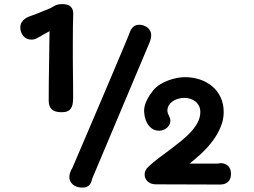

<svg xmlns="http://www.w3.org/2000/svg" viewBox="-20 -879 1207 914"><path d="M76.7 0ZM722.7 -1.5Q697.8 -1.5 683.1 -14.9Q668.5 -28.3 668.5 -49.3Q668.5 -57.1 672.6 -66.9Q676.8 -76.7 687.5 -86.4Q709.5 -106.9 736.3 -127Q763.2 -147 790.5 -167.5Q817.9 -188 843.5 -208.7Q869.1 -229.5 889.2 -251.5Q909.2 -273.4 921.4 -296.9Q933.6 -320.3 933.6 -345.7Q933.6 -362.3 927.2 -374.8Q920.9 -387.2 910.2 -395.8Q899.4 -404.3 886 -408.7Q872.6 -413.1 858.4 -413.1Q842.8 -413.1 828.1 -408.9Q813.5 -404.8 802.2 -397Q791 -389.2 783.9 -377.9Q776.9 -366.7 776.9 -352.1Q776.9 -345.7 779.1 -340.1Q781.2 -334.5 783.9 -328.6Q786.6 -322.8 788.8 -316.9Q791 -311 791 -304.2Q791 -293 785.9 -284.2Q780.8 -275.4 773.2 -269.3Q765.6 -263.2 756.3 -260Q747.1 -256.8 738.3 -256.8Q716.3 -256.8 702.1 -267.8Q688 -278.8 679.9 -293.9Q671.9 -309.1 668.9 -325.4Q666 -341.8 666 -352.1Q666 -364.7 669.7 -377.7Q673.3 -390.6 679.7 -403.3Q686 -416 693.8 -427.7Q701.7 -439.5 710 -449.7Q723.1 -465.3 741.9 -477.1Q760.7 -488.8 781.2 -496.3Q801.8 -503.9 822.3 -507.8Q842.8 -511.7 859.9 -511.7Q897.9 -511.7 931.6 -500.5Q965.3 -489.3 990.5 -468Q1015.6 -446.8 1030.3 -415.8Q1044.9 -384.8 1044.9 -345.2Q1044.9 -309.1 1030.5 -274.7Q1016.1 -240.2 993.2 -209.2Q970.2 -178.2 940.9 -150.6Q911.6 -123 882.3 -100.1H1014.2Q1017.6 -100.6 1022.2 -101.3Q1026.9 -102.1 1031.7 -102.1Q1051.8 -102.1 1065.7 -89.1Q1079.6 -76.2 1079.6 -51.3Q1079.6 -35.6 1074.5 -25.6Q1069.3 -15.6 1061.5 -10Q1053.7 -4.4 1044.4 -2.4Q1035.2 -0.5 1027.3 -0.5L722.7 -1.5ZM273.4 -344.7Q240.2 -344.7 226.1 -358.9Q211.9 -373 211.9 -399.4Q211.9 -480.5 213.4 -561.8Q214.8 -643.1 215.8 -730.5Q202.1 -723.6 192.9 -718.3Q183.6 -712.9 173.3 -706.5Q161.6 -699.7 151.6 -695.1Q141.6 -690.4 130.4 -690.4Q116.7 -690.4 106.7 -695.6Q96.7 -700.7 90.1 -708.7Q83.5 -716.8 80.1 -726.8Q76.7 -736.8 76.7 -746.6Q76.7 -761.7 82.5 -771.7Q88.4 -781.7 97.4 -788.6Q106.4 -795.4 116.9 -799.6Q127.4 -803.7 137.2 -807.1Q142.1 -808.1 161.1 -816.2Q180.2 -824.2 219.2 -839.8Q227.1 -844.7 241 -852.1Q254.9 -859.4 275.9 -859.4Q285.6 -859.4 294.9 -857.7Q304.2 -856 311.5 -851.3Q318.8 -846.7 323.5 -838.1Q328.1 -829.6 328.6 -816.4Q327.6 -787.1 327.1 -749.5Q326.7 -711.9 326.7 -668Q326.7 -639.2 326.7 -608.6Q326.7 -578.1 327.1 -546.4Q327.6 -513.2 327.9 -479.7Q328.1 -446.3 328.1 -413.1Q328.1 -396.5 325.7 -383.8Q323.2 -371.1 317.1 -362.3Q311 -353.5 300.5 -349.1Q290 -344.7 273.4 -344.7ZM310.1 -35.6Q310.1 -47.4 314.5 -59.3Q318.8 -71.3 325.2 -80.6L324.7 -80.1Q380.9 -211.4 422.4 -308.6Q463.9 -405.8 493.2 -475.1Q522.5 -544.4 541.3 -588.9Q560.1 -633.3 571 -659.4Q582 -685.5 586.4 -696.3Q590.8 -707 591.8 -709.5Q595.2 -719.2 599.1 -728.5Q603 -737.8 608.6 -745.1Q614.3 -752.4 622.3 -756.8Q630.4 -761.2 643.1 -761.2Q652.3 -761.2 662.4 -758.1Q672.4 -754.9 680.7 -748.8Q689 -742.7 694.3 -733.2Q699.7 -723.6 699.7 -711.4Q699.7 -703.6 697 -692.4Q694.3 -681.2 690.4 -672.9L420.4 -32.2V-32.7Q418 -23.9 415.3 -15.6Q412.6 -7.3 407.5 -0.7Q402.3 5.9 394.3 10Q386.2 14.2 373 14.2Q357.4 14.2 345.7 10Q334 5.9 326.2 -1.2Q318.4 -8.3 314.2 -17.1Q310.1 -25.9 310.1 -35.6Z"/></svg>

Font: Autour One
Style: Regular
Weight: 400
Version: Version 1.007; ttfautohint (v0.92) -l 24 -r 24 -G 200 -x 7 -